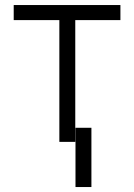

<svg xmlns="http://www.w3.org/2000/svg" viewBox="-20 -566 535 766"><path d="M34.7 -485.8V-545.9H460.4V-485.8H280.3V0H216.8V-485.8ZM344.7 -56.2V180.2H281.2V-56.2Z"/></svg>

Font: Inter Tight Light
Style: Regular
Weight: 300
Designer: Rasmus Andersson
Foundry: rsms
Version: Version 3.004